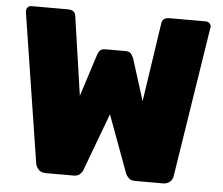

<svg xmlns="http://www.w3.org/2000/svg" viewBox="-51 -757 944 814"><g transform="rotate(5 421.5 -350.0)"><path d="M172 0Q153 0 142.5 -11Q132 -22 129 -35L29 -674Q29 -675 29 -676Q29 -677 29 -678Q29 -687 35 -693.5Q41 -700 50 -700H205Q236 -700 239 -675L288 -339L345 -517Q347 -525 354 -535Q361 -545 378 -545H465Q482 -545 489 -535Q496 -525 499 -517L555 -340L605 -675Q608 -700 638 -700H793Q802 -700 808.5 -693.5Q815 -687 815 -678Q815 -677 815 -676Q815 -675 814 -674L714 -35Q713 -22 701.5 -11Q690 0 671 0H552Q534 0 525 -9.5Q516 -19 513 -26L422 -272L330 -26Q328 -19 318.5 -9.5Q309 0 291 0Z"/></g></svg>

Font: Rubik Light ExtraBold
Style: Regular
Weight: 800
Version: Version 2.104